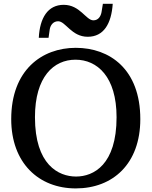

<svg xmlns="http://www.w3.org/2000/svg" viewBox="-20 -998 811 1027"><path d="M40 -360.8C40 -127 186.5 9.8 385.3 9.8C584 9.8 730.5 -122.1 730.5 -360.8C730.5 -627.9 566.9 -742.2 385.3 -742.2C203.6 -742.2 40 -623 40 -360.8ZM386.7 -53.7C293 -53.7 167 -116.7 167 -371.1C167 -587.9 267.6 -678.7 383.8 -678.7C500 -678.7 603.5 -587.9 603.5 -371.1C603.5 -116.7 480.5 -53.7 386.7 -53.7ZM449.2 -801.3C535.2 -801.3 575.7 -871.6 583 -977.5H530.3L522.9 -932.1C519 -912.1 506.8 -889.2 479.5 -889.2C439.9 -889.2 408.2 -972.2 320.8 -972.2C235.4 -972.2 192.9 -901.9 187.5 -795.9H239.7L246.1 -841.3C249.5 -861.8 263.7 -884.3 291 -884.3C331.1 -884.3 362.3 -801.3 449.2 -801.3Z"/></svg>

Font: Arbutus Slab
Style: Regular
Weight: 400
Designer: Karolina Lach
Foundry: Karolina Lach
Version: Version 1.001